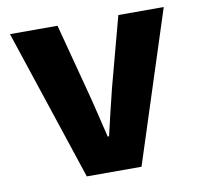

<svg xmlns="http://www.w3.org/2000/svg" viewBox="-68 -641 743 712"><g transform="rotate(-10 303.5 -284.5)"><path d="M203 0H409L593 -569H422L352 -307C338 -251 324 -192 310 -132H305C290 -192 277 -251 262 -307L193 -569H14Z"/></g></svg>

Font: Noto Sans KR Black
Style: Regular
Weight: 900
Designer: Ryoko NISHIZUKA 西塚涼子 (kana, bopomofo & ideographs); Paul D. Hunt (Latin, Greek & Cyrillic); Sandoll Communications 산돌커뮤니
Foundry: Adobe
Version: Version 2.004;hotconv 1.0.118;makeotfexe 2.5.65603